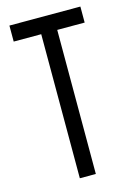

<svg xmlns="http://www.w3.org/2000/svg" viewBox="-115 -810 600 869"><g transform="rotate(-15 185.0 -375.0)"><path d="M148 0V-675H19V-750H351.5V-675H223V0Z"/></g></svg>

Font: Mohave
Style: Regular
Weight: 400
Designer: Gumpita Rahayu
Foundry: Tokotype
Version: Version 2.003; ttfautohint (v1.8.3)